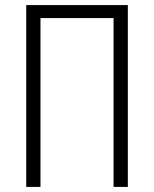

<svg xmlns="http://www.w3.org/2000/svg" viewBox="-20 -734 605 754"><path d="M83 0V-714H482V0H426V-663H139V0Z"/></svg>

Font: Noto Sans Condensed Light
Style: Regular
Weight: 300
Width: 3
Designer: Monotype Design Team
Foundry: Monotype Imaging Inc.
Version: Version 2.013; ttfautohint (v1.8.4.7-5d5b)